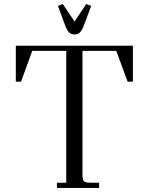

<svg xmlns="http://www.w3.org/2000/svg" viewBox="-20 -928 731 948"><path d="M58.1 -524.9V-702.1H636.2V-524.9H609.9L554.2 -676.8H387.2V-65.9Q387.2 -40.5 394.3 -33.2Q401.4 -25.9 425.8 -25.9H469.2V0H261.2V-25.9H307.1V-676.8H139.2L84 -524.9ZM266.1 -898.9 290 -908.2 348.1 -821.8 405.8 -908.2 430.2 -898.9 396 -807.1Q385.7 -779.8 375.5 -768.8Q365.2 -757.8 348.1 -757.8Q331.1 -757.8 320.3 -768.8Q309.6 -779.8 299.8 -807.1Z"/></svg>

Font: Dihjauti
Style: Regular
Weight: 400
Designer: T. Christopher White
Version: Version 3.0.0